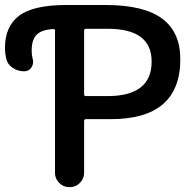

<svg xmlns="http://www.w3.org/2000/svg" viewBox="-140 -774 773 772"><path d="M205.1 -658.2Q198.2 -658.2 198.2 -650.4V-394.5Q198.2 -387.7 205.1 -387.7H293.9Q380.9 -387.7 425.3 -422.4Q469.7 -457 469.7 -526.4Q469.7 -658.2 293.9 -658.2ZM81.1 -650.4Q81.1 -658.2 74.2 -657.2Q27.3 -654.3 7.8 -634.8Q-12.7 -615.2 -12.7 -569.3Q-12.7 -554.7 -8.8 -538.1Q-6.8 -532.2 -6.8 -526.4Q-6.8 -513.7 -13.7 -502.9Q-23.4 -487.3 -43 -487.3Q-68.4 -487.3 -89.4 -501.5Q-110.4 -515.6 -115.2 -539.1Q-120.1 -560.5 -120.1 -580.1Q-120.1 -668 -63 -710.9Q-5.9 -753.9 127.9 -753.9H284.2Q437.5 -753.9 511.2 -699.7Q585 -645.5 585 -536.1Q585 -294.9 305.7 -294.9Q304.7 -294.9 303.7 -294.9H205.1Q198.2 -294.9 198.2 -287.1V-79.1Q198.2 -55.7 181.2 -38.6Q164.1 -21.5 140.6 -21.5H138.7Q115.2 -21.5 98.1 -38.6Q81.1 -55.7 81.1 -79.1Z"/></svg>

Font: Gen Jyuu Gothic Medium
Style: Regular
Weight: 500
Designer: [Source Han Sans]
Ryoko NISHIZUKA  (kana & ideographs); Paul D. Hunt (Latin, Greek & Cyrillic); Wenlong ZHANG  (bopomofo
Version: Version 1.002.20150607